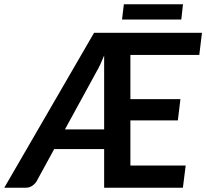

<svg xmlns="http://www.w3.org/2000/svg" viewBox="-59 -876 962 896"><path d="M0 0ZM380 -723 -39 0H62C73 0 82.8 -3 91.5 -9C100.2 -15 106.8 -21.8 111.5 -29.5L194 -180.5H427V0H794.5L807.5 -103.5H549.5V-314H771L783 -413.5H549.5V-619.5H871L883.5 -723ZM244 -272 390 -539C396.7 -550.3 403 -562.4 409 -575.2C415 -588.1 421 -602 427 -617V-272ZM519 -856 510.5 -785H787L795 -856Z"/></svg>

Font: Lato
Style: Bold Italic
Weight: 700
Italic angle: -7°
Designer: Lukasz Dziedzic
Foundry: tyPoland Lukasz Dziedzic
Version: Version 2.007; 2014-02-27